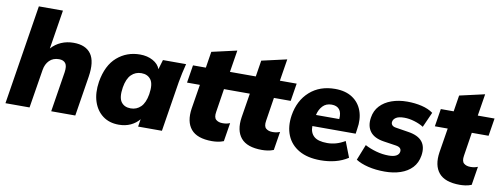

<svg xmlns="http://www.w3.org/2000/svg" viewBox="-61 -1061 3661 1397"><g transform="rotate(10 1769.5 -362.5)"><path d="M15 0 132 -736H310L264 -448Q295 -483 337 -501Q379 -519 428 -519Q518 -519 557 -464Q596 -409 578 -295L531 0H353L400 -296Q407 -343 392 -363Q377 -383 344 -383Q300 -383 273 -356Q246 -329 239 -285L193 0Z M853 11Q783 11 735 -25Q687 -61 666 -124.5Q645 -188 658 -272Q679 -396 750 -457.5Q821 -519 919 -519Q973 -519 1014 -496.5Q1055 -474 1068 -437L1089 -508H1260Q1251 -474 1243.5 -439Q1236 -404 1230 -370L1171 0H995L1004 -56Q979 -25 940.5 -7Q902 11 853 11ZM918 -121Q962 -121 992.5 -151Q1023 -181 1034 -246Q1046 -322 1022 -354.5Q998 -387 952 -387Q908 -387 877.5 -357Q847 -327 836 -262Q824 -186 847.5 -153.5Q871 -121 918 -121Z M1542 11Q1432 11 1386.5 -43.5Q1341 -98 1356 -197L1385 -377H1290L1311 -508H1406L1425 -628L1610 -670L1584 -508H1708L1687 -377H1563L1536 -204Q1529 -162 1547 -146.5Q1565 -131 1595 -131Q1611 -131 1622.5 -133Q1634 -135 1650 -141L1628 -4Q1605 5 1583 8Q1561 11 1542 11Z M1911 11Q1801 11 1755.5 -43.5Q1710 -98 1725 -197L1754 -377H1659L1680 -508H1775L1794 -628L1979 -670L1953 -508H2077L2056 -377H1932L1905 -204Q1898 -162 1916 -146.5Q1934 -131 1964 -131Q1980 -131 1991.5 -133Q2003 -135 2019 -141L1997 -4Q1974 5 1952 8Q1930 11 1911 11Z M2344 11Q2247 11 2184 -25.5Q2121 -62 2094.5 -126.5Q2068 -191 2081 -275Q2099 -387 2173 -453Q2247 -519 2360 -519Q2437 -519 2488 -485.5Q2539 -452 2560 -393Q2581 -334 2568 -259L2563 -224H2243Q2242 -175 2272 -148Q2302 -121 2370 -121Q2403 -121 2435 -130Q2467 -139 2501 -159L2546 -43Q2503 -15 2452 -2Q2401 11 2344 11ZM2355 -402Q2314 -402 2289 -375.5Q2264 -349 2255 -308H2427Q2431 -356 2412 -379Q2393 -402 2355 -402Z M2818 11Q2750 11 2695 -2.5Q2640 -16 2604 -39L2650 -155Q2687 -135 2733.5 -122Q2780 -109 2826 -109Q2863 -109 2882.5 -120Q2902 -131 2905 -150Q2910 -183 2867 -190L2774 -204Q2702 -215 2672 -255.5Q2642 -296 2652 -359Q2660 -411 2693 -446.5Q2726 -482 2778 -500.5Q2830 -519 2893 -519Q2950 -519 3000.5 -507Q3051 -495 3085 -470L3035 -358Q3007 -376 2967.5 -388Q2928 -400 2893 -400Q2851 -400 2831.5 -387.5Q2812 -375 2809 -357Q2806 -343 2814.5 -332Q2823 -321 2844 -318L2938 -303Q3083 -281 3062 -150Q3053 -95 3019.5 -59.5Q2986 -24 2934 -6.5Q2882 11 2818 11Z M3373 11Q3263 11 3217.5 -43.5Q3172 -98 3187 -197L3216 -377H3121L3142 -508H3237L3256 -628L3441 -670L3415 -508H3539L3518 -377H3394L3367 -204Q3360 -162 3378 -146.5Q3396 -131 3426 -131Q3442 -131 3453.5 -133Q3465 -135 3481 -141L3459 -4Q3436 5 3414 8Q3392 11 3373 11Z"/></g></svg>

Font: Mulish Black
Style: Italic
Weight: 900
Italic angle: -9°
Designer: Vernon Adams
Foundry: Vernon Adams
Version: Version 3.603; ttfautohint (v1.8.3)